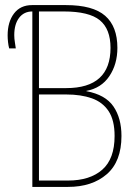

<svg xmlns="http://www.w3.org/2000/svg" viewBox="-20 -734 540 754"><path d="M107 0V-689Q74 -689 55 -664Q36 -639 36 -596Q36 -582 38.5 -567.5Q41 -553 42 -544H16Q13 -555 11.5 -569Q10 -583 10 -595Q10 -648 35 -681Q60 -714 106 -714H239Q345 -714 393 -672Q441 -630 441 -546Q441 -482 409.5 -435Q378 -388 319 -377V-376Q394 -362 425.5 -316Q457 -270 457 -200Q457 -100 399.5 -50Q342 0 247 0ZM240 -388Q414 -388 414 -546Q414 -620 372 -654.5Q330 -689 230 -689H133V-388ZM247 -25Q333 -25 381.5 -67.5Q430 -110 430 -200Q430 -262 406.5 -297.5Q383 -333 340.5 -348Q298 -363 240 -363H133V-25Z"/></svg>

Font: Noto Sans Mono ExtraCondensed Thin
Style: Regular
Weight: 100
Width: 2
Designer: Monotype Design Team
Foundry: Monotype Imaging Inc.
Version: Version 2.014; ttfautohint (v1.8.4.7-5d5b)